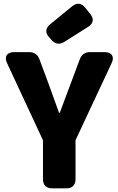

<svg xmlns="http://www.w3.org/2000/svg" viewBox="-20 -990 648 1050"><path d="M18 -646 215 -223V-10C215 22 233 40 265 40H343C375 40 393 22 393 -10V-223L591 -646C607 -680 591 -705 553 -705H473C444 -705 426 -692 416 -665L369 -539C348 -483 328 -431 307 -373H303L243 -539L196 -665C186 -692 168 -705 139 -705H56C18 -705 2 -680 18 -646ZM248 -787 262 -771C282 -748 306 -745 332 -761L463 -844C491 -862 495 -887 474 -913L446 -948C426 -973 401 -977 375 -956L254 -857C229 -836 226 -811 248 -787Z"/></svg>

Font: コーポレート・ロゴ（ラウンド）ver3 Bold
Style: Regular
Weight: 700
Designer: [KANA_main] LOGOTYPE.JP [Source Han Sans] Ryoko NISHIZUKA 西塚涼子 (kana, bopomofo & ideographs); Paul D. Hunt (Latin, Greek
Version: Version 12.001;FEAKit 1.0